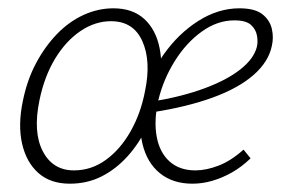

<svg xmlns="http://www.w3.org/2000/svg" viewBox="-20 -436 685 462"><path d="M148 6Q101 6 72 -20Q43 -46 33 -91Q23 -136 35 -193Q45 -243 66.5 -283.5Q88 -324 117 -354Q146 -384 181 -400Q216 -416 253 -416Q299 -416 327 -390.5Q355 -365 364 -320.5Q373 -276 362 -219Q354 -173 334.5 -132Q315 -91 287 -60Q259 -29 224.5 -11.5Q190 6 148 6ZM158 -26Q200 -26 235 -51.5Q270 -77 294.5 -120.5Q319 -164 329 -217Q344 -289 322.5 -337Q301 -385 247 -385Q209 -385 174 -361.5Q139 -338 113 -295.5Q87 -253 75 -195Q59 -118 83 -72Q107 -26 158 -26ZM443 6Q396 6 365 -19Q334 -44 323 -89Q312 -134 325 -193Q338 -254 373.5 -304.5Q409 -355 457 -385.5Q505 -416 556 -416Q593 -416 611 -402Q629 -388 634 -367Q639 -346 634 -325Q626 -287 590 -255.5Q554 -224 492.5 -201.5Q431 -179 348 -166L349 -192Q420 -204 473.5 -224Q527 -244 559 -269.5Q591 -295 598 -323Q601 -334 598.5 -349.5Q596 -365 584 -376Q572 -387 544 -387Q503 -387 465.5 -360Q428 -333 400.5 -289Q373 -245 361 -195Q350 -146 357 -107.5Q364 -69 388 -47.5Q412 -26 450 -26Q476 -26 506 -37.5Q536 -49 566 -76L583 -55Q561 -34 538 -21Q515 -8 491 -1Q467 6 443 6Z"/></svg>

Font: Ysabeau ExtraLight
Style: Italic
Weight: 250
Italic angle: -12°
Version: Version 2.000;gftools[0.9.27.dev2+g8671c4b]